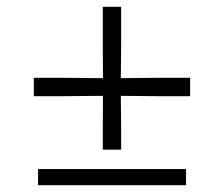

<svg xmlns="http://www.w3.org/2000/svg" viewBox="-20 -545 659 565"><path d="M282.5 -104.5V-167L283 -263L169 -262H79.5V-316H169L283 -315L282.5 -414.5V-525H336.5V-414.5L335.5 -315L435.5 -316H539.5V-262H435.5L335.5 -263L336.5 -167V-104.5ZM92 0V-47.5H527.5V0Z"/></svg>

Font: Merriweather 120pt ExtraBold
Style: Regular
Weight: 800
Version: Version 2.100